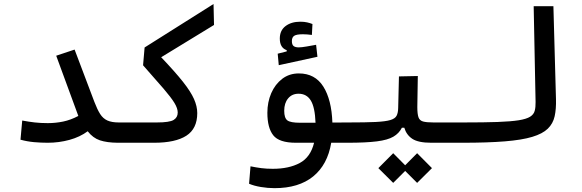

<svg xmlns="http://www.w3.org/2000/svg" viewBox="-20 -725 2970 979"><path d="M223.6 2.9Q189.5 2.9 153.8 -0.2Q118.2 -3.4 84.5 -12.7L93.3 -110.4Q127.4 -104 157.7 -100.6Q188 -97.2 223.6 -97.2Q263.2 -97.2 302 -105.2Q340.8 -113.3 379.4 -133.8L266.6 -440.9L360.4 -472.2L461.4 -205.1Q476.1 -166.5 490.7 -143.6Q505.4 -120.6 527.6 -110.6Q549.8 -100.6 585.9 -100.6Q604.5 -100.6 613.5 -92.8Q622.6 -85 622.6 -55.2Q622.6 -21 610.1 -9Q597.7 2.9 580.1 2.9Q525.4 2.4 489.5 -9.5Q453.6 -21.5 427.2 -55.7Q387.7 -26.4 334 -11.7Q280.3 2.9 223.6 2.9Z M580.1 2.9 585.9 -100.6H779.8Q844.2 -100.6 865.2 -113.3Q886.2 -126 886.2 -151.4Q886.2 -172.4 869.4 -200.2Q852.5 -228 813.7 -273.2Q774.9 -318.4 709.5 -392.1L717.3 -482.9L1068.8 -704.6L1071.3 -597.7L801.8 -433.1Q872.1 -359.4 912.4 -308.6Q952.6 -257.8 969.2 -220.2Q985.8 -182.6 985.8 -148.4Q985.8 -68.8 930.2 -33Q874.5 2.9 766.1 2.9Z M1379.9 234.4Q1345.2 234.4 1310.3 228.5Q1275.4 222.7 1250 211.9L1257.3 123Q1286.1 128.9 1312.3 132.3Q1338.4 135.7 1371.1 135.7Q1453.1 135.7 1508.3 106.2Q1563.5 76.7 1581.5 2.9H1488.8Q1403.3 2.9 1373.3 -35.2Q1343.3 -73.2 1343.3 -149.9Q1343.3 -204.1 1363 -249.8Q1382.8 -295.4 1418.9 -323Q1455.1 -350.6 1503.9 -350.6Q1586.4 -350.6 1628.7 -283.4Q1670.9 -216.3 1674.8 -100.1L1757.8 -100.6Q1780.3 -100.6 1789.8 -89.6Q1799.3 -78.6 1799.3 -47.9Q1799.3 -19.5 1787.1 -8.3Q1774.9 2.9 1752.9 2.9H1668.9Q1650.4 114.7 1576.9 174.6Q1503.4 234.4 1379.9 234.4ZM1588.9 -99.1Q1585.9 -178.2 1564.7 -212.6Q1543.5 -247.1 1502.4 -247.1Q1468.8 -247.1 1449 -223.1Q1429.2 -199.2 1429.2 -160.2Q1429.2 -123.5 1445.1 -111.3Q1460.9 -99.1 1510.3 -99.1Q1530.8 -99.1 1549.8 -99.1Q1568.8 -99.1 1588.9 -99.1ZM1401.4 -392.6 1396 -451.2 1441.9 -462.9V-469.2Q1406.7 -481.4 1406.7 -528.3Q1406.7 -569.8 1436 -592Q1465.3 -614.3 1511.2 -614.3Q1531.7 -614.3 1546.4 -610.8Q1561 -607.4 1573.2 -602.5L1570.3 -546.9Q1543.9 -550.3 1524.4 -550.3Q1492.2 -550.3 1480.2 -542.5Q1468.3 -534.7 1468.3 -515.6Q1468.3 -497.1 1477.1 -490.2Q1485.8 -483.4 1503.4 -483.4Q1517.6 -483.4 1543.7 -488Q1569.8 -492.7 1591.8 -496.6L1598.6 -435.5Z M1752 2.9 1757.8 -100.6Q1844.2 -100.6 1894.8 -103Q1945.3 -105.5 1970 -112.8Q1994.6 -120.1 2002.2 -134.8Q2009.8 -149.4 2010.3 -174.3L2014.2 -335.4L2110.4 -337.4L2107.9 -179.2Q2107.9 -143.6 2113.8 -127Q2119.6 -110.4 2137.2 -105.5Q2154.8 -100.6 2190.4 -100.6H2343.8Q2362.3 -100.6 2371.3 -87.6Q2380.4 -74.7 2380.4 -56.2Q2380.4 -22 2367.9 -9.5Q2355.5 2.9 2337.9 2.9H2179.2Q2112.8 2.9 2082.5 -17.1Q2052.2 -37.1 2041.5 -73.7H2029.3Q2014.6 -44.9 1985.8 -28.1Q1957 -11.2 1901.9 -4.2Q1846.7 2.9 1752 2.9ZM2106.9 207.5 2045.9 146.5 1984.9 207.5 1909.2 132.3 1984.9 56.2 2045.9 117.7 2106.9 56.2 2182.6 132.3Z M2337.9 2.9Q2309.6 2.9 2309.6 -51.3Q2309.6 -80.1 2319.3 -90.3Q2329.1 -100.6 2343.8 -100.6Q2448.7 -100.6 2517.1 -103Q2585.4 -105.5 2625 -111.8Q2664.6 -118.2 2683.1 -129.9Q2701.7 -141.6 2706.5 -160.2Q2711.4 -178.7 2710.9 -205.1L2701.2 -693.4H2801.8L2814.9 -219.7Q2816.4 -169.4 2808.1 -132.1Q2799.8 -94.7 2773.2 -68.8Q2746.6 -43 2693.8 -27.1Q2641.1 -11.2 2554.2 -4.2Q2467.3 2.9 2337.9 2.9Z"/></svg>

Font: CaskaydiaMono NF
Style: Regular
Weight: 400
Designer: Aaron Bell
Foundry: Saja Typeworks
Version: Version 2111.001; ttfautohint (v1.8.4);Nerd Fonts 3.1.1